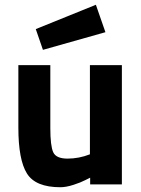

<svg xmlns="http://www.w3.org/2000/svg" viewBox="-20 -773 593 805"><path d="M491 -500V0H358V-28L338 -18Q319 -8 288 2Q257 12 233 12Q129 12 93 -45.5Q57 -103 57 -238Q57 -238 57 -500H191V-236Q191 -162 203 -135Q215 -108 263 -108Q311 -108 357 -126V-500ZM130 -651 382 -753 422 -638 160 -564Z"/></svg>

Font: Titillium Web
Style: Bold
Weight: 700
Version: Version 1.001;PS 57.000;hotconv 1.0.70;makeotf.lib2.5.55311